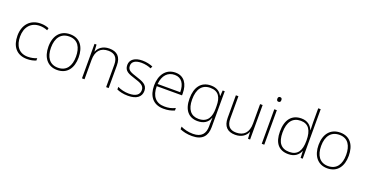

<svg xmlns="http://www.w3.org/2000/svg" viewBox="-40 -1645 5283 2771"><g transform="rotate(20 2602.0 -260.0)"><path d="M302 10C358 10 404 -2 438 -17V-52C399 -36 351 -25 301 -25C160 -25 98 -127 98 -262C98 -407 179 -504 316 -504C354 -504 395 -497 434 -480L443 -515C407 -531 366 -540 316 -540C158 -540 58 -430 58 -262C58 -100 138 10 302 10Z M996 -265C996 -423 925 -540 768 -540C620 -540 532 -435 532 -265C532 -104 613 10 763 10C919 10 996 -105 996 -265ZM572 -265C572 -415 641 -505 768 -505C903 -505 956 -401 956 -265C956 -124 897 -25 763 -25C634 -25 572 -122 572 -265Z M1371 -540C1268 -540 1209 -486 1184 -426H1181L1175 -530H1144V0H1183V-297C1183 -437 1252 -505 1368 -505C1462 -505 1515 -455 1515 -345V0H1554V-347C1554 -479 1488 -540 1371 -540Z M2053 -137C2053 -235 1969 -260 1878 -290C1793 -319 1731 -333 1731 -407C1731 -472 1786 -505 1877 -505C1929 -505 1987 -492 2025 -474L2040 -508C1996 -526 1941 -540 1878 -540C1764 -540 1692 -490 1692 -406C1692 -310 1764 -289 1860 -258C1951 -230 2014 -206 2014 -135C2014 -67 1966 -24 1852 -24C1790 -24 1729 -39 1679 -64V-24C1717 -6 1778 10 1851 10C1983 10 2053 -45 2053 -137Z M2387 -540C2235 -540 2157 -415 2157 -260C2157 -100 2235 10 2398 10C2464 10 2512 0 2564 -23V-61C2503 -33 2464 -25 2399 -25C2268 -25 2196 -110 2197 -263H2585V-294C2585 -434 2522 -540 2387 -540ZM2387 -505C2494 -505 2545 -421 2545 -297H2198C2210 -432 2281 -505 2387 -505Z M2931 -540C2780 -540 2702 -432 2702 -258C2702 -83 2783 10 2920 10C3014 10 3078 -30 3105 -108H3108C3106 -74 3105 -49 3105 -15V23C3105 134 3053 205 2921 205C2846 205 2782 187 2733 163V204C2782 224 2840 240 2920 240C3081 240 3144 154 3144 22V-530H3112L3106 -443H3103C3073 -500 3022 -540 2931 -540ZM2933 -505C3063 -505 3106 -418 3106 -289V-246C3106 -132 3069 -25 2923 -25C2806 -25 2742 -106 2742 -258C2742 -413 2804 -505 2933 -505Z M3726 -530H3687V-232C3687 -92 3617 -25 3501 -25C3406 -25 3354 -76 3354 -187V-530H3315V-183C3315 -55 3378 10 3498 10C3602 10 3661 -43 3686 -103H3688L3694 0H3726Z M3924 -724C3903 -724 3894 -709 3894 -688C3894 -667 3903 -652 3924 -652C3949 -652 3956 -667 3956 -688C3956 -709 3949 -724 3924 -724ZM3944 -530H3905V0H3944Z M4314 10C4415 10 4470 -42 4496 -105H4498L4502 0H4534V-760H4496V-544C4496 -506 4497 -464 4499 -425H4496C4471 -489 4414 -540 4321 -540C4174 -540 4091 -440 4091 -257C4091 -83 4166 10 4314 10ZM4317 -25C4191 -25 4131 -103 4131 -256C4131 -420 4199 -505 4323 -505C4442 -505 4496 -421 4496 -266V-260C4496 -111 4446 -25 4317 -25Z M5145 -265C5145 -423 5074 -540 4917 -540C4769 -540 4681 -435 4681 -265C4681 -104 4762 10 4912 10C5068 10 5145 -105 5145 -265ZM4721 -265C4721 -415 4790 -505 4917 -505C5052 -505 5105 -401 5105 -265C5105 -124 5046 -25 4912 -25C4783 -25 4721 -122 4721 -265Z"/></g></svg>

Font: Noto Sans Myanmar ExtraLight
Style: Regular
Weight: 200
Designer: Monotype Design Team
Foundry: Monotype Imaging Inc.
Version: Version 2.107